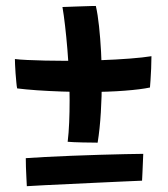

<svg xmlns="http://www.w3.org/2000/svg" viewBox="-20 -694 565 644"><path d="M483 -400.5Q452.5 -394 398.2 -389.8Q344 -385.5 272 -385.5Q231 -385.5 187.2 -387Q143.5 -388.5 104.2 -391.2Q65 -394 37.5 -397.5Q36 -404 34.8 -418Q33.5 -432 32.2 -448Q31 -464 30.5 -477.2Q30 -490.5 30 -496Q45.5 -494 71.8 -492.8Q98 -491.5 131.5 -490.8Q165 -490 201 -490Q259.5 -490 314.8 -492Q370 -494 415.2 -497.5Q460.5 -501 488 -505.5Q488 -486.5 487 -464.2Q486 -442 484.8 -424.2Q483.5 -406.5 483 -400.5ZM301.5 -674Q308 -645.5 312.2 -605.8Q316.5 -566 319 -519.8Q321.5 -473.5 321.5 -424.5Q321.5 -371.5 318.2 -316.8Q315 -262 307.5 -215.5Q302.5 -215.5 288.5 -215.8Q274.5 -216 257.8 -216.2Q241 -216.5 227 -217.2Q213 -218 207 -218.5Q210.5 -247.5 212 -283Q213.5 -318.5 213.5 -357Q213.5 -398 211.5 -442.2Q209.5 -486.5 206 -528.8Q202.5 -571 198.2 -607.8Q194 -644.5 189.5 -670.5Q193.5 -670.5 205 -671Q216.5 -671.5 231.5 -672Q246.5 -672.5 261.5 -673Q276.5 -673.5 287.2 -673.8Q298 -674 301.5 -674ZM460.5 -178Q460 -164.5 459.2 -147.5Q458.5 -130.5 457.8 -114.5Q457 -98.5 456.5 -88Q432 -87 392.2 -85.2Q352.5 -83.5 305.8 -81.2Q259 -79 212.8 -76.8Q166.5 -74.5 128.8 -72.8Q91 -71 70 -69.5Q69.5 -82 68.5 -99Q67.5 -116 67 -133.5Q66.5 -151 66.5 -163.5Q91.5 -165.5 132 -167.5Q172.5 -169.5 220.2 -171.5Q268 -173.5 314.8 -174.8Q361.5 -176 400 -177Q438.5 -178 460.5 -178Z"/></svg>

Font: Grandstander Thin Medium
Style: Regular
Weight: 500
Version: Version 1.200